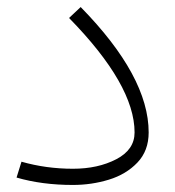

<svg xmlns="http://www.w3.org/2000/svg" viewBox="-20 -512 498 545"><path d="M27 -8 41 -53Q111 -33 187 -33Q258 -33 310 -60Q362 -87 362 -136Q362 -271 176 -461L209 -492Q402 -295 402 -136Q402 -84 370 -50.5Q338 -17 289 -2Q240 13 187 13Q99 13 27 -8Z"/></svg>

Font: FiraGO ExtraLight
Style: Regular
Weight: 200
Designer: bBox Type
Foundry: bBox Type GmbH
Version: Version 1.001